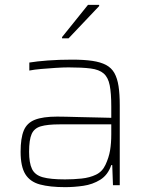

<svg xmlns="http://www.w3.org/2000/svg" viewBox="-20 -764 614 792"><path d="M249 8Q186 8 145 -3Q104 -14 84.5 -45.5Q65 -77 65 -138Q65 -194 78 -225.5Q91 -257 124 -270Q157 -283 216 -283Q228 -283 253 -282.5Q278 -282 310.5 -281Q343 -280 376.5 -279.5Q410 -279 439 -278V-324Q439 -380 432.5 -412.5Q426 -445 407.5 -461Q389 -477 354 -481.5Q319 -486 263 -486Q240 -486 209.5 -484Q179 -482 150 -479.5Q121 -477 101 -473V-506Q131 -511 177 -514.5Q223 -518 277 -518Q326 -518 360.5 -513Q395 -508 417.5 -496Q440 -484 452 -462.5Q464 -441 469 -408.5Q474 -376 474 -330V0H446L443 -83H439Q425 -42 393.5 -22.5Q362 -3 323.5 2.5Q285 8 249 8ZM248 -24Q283 -24 316.5 -27.5Q350 -31 376 -43.5Q402 -56 415 -84Q429 -114 434 -143.5Q439 -173 439 -210V-251H226Q176 -251 148.5 -243Q121 -235 110.5 -211Q100 -187 100 -138Q100 -92 112 -67Q124 -42 156 -33Q188 -24 248 -24ZM236 -606V-611L343 -744H389V-739L263 -606Z"/></svg>

Font: Saira Thin Thin
Style: Regular
Weight: 250
Version: Version 1.101